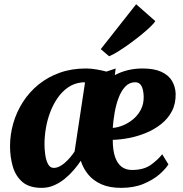

<svg xmlns="http://www.w3.org/2000/svg" viewBox="-20 -898 886 928"><path d="M539 -567 535 -535Q565 -551 598.8 -559Q632.5 -567 669 -567Q724.5 -567 759.2 -551.2Q794 -535.5 810.8 -507.8Q827.5 -480 829 -445.5Q830 -397 811 -360.8Q792 -324.5 759.2 -298.5Q726.5 -272.5 686 -255.8Q645.5 -239 603.8 -231Q562 -223 525 -222Q525 -172 536 -139.8Q547 -107.5 567.8 -92Q588.5 -76.5 617.5 -76.5Q675 -76.5 709.5 -101.5Q744 -126.5 764 -152.5L794 -103.5Q781 -82 750.8 -55.5Q720.5 -29 674 -9.5Q627.5 10 565.5 10Q509 10 469.8 -7.5Q430.5 -25 406.2 -54.8Q382 -84.5 370.5 -121Q356 -99 336.2 -76Q316.5 -53 292.5 -33.5Q268.5 -14 240.8 -2Q213 10 181.5 10Q121 10 88 -18.8Q55 -47.5 41.8 -93.5Q28.5 -139.5 28.5 -191Q28.5 -247.5 44.2 -302.2Q60 -357 90.8 -405Q121.5 -453 166 -489.2Q210.5 -525.5 268 -546.2Q325.5 -567 395.5 -567Q419 -567 445.5 -562.5Q472 -558 494.5 -552ZM340.5 -165.5 391 -499.5Q387 -500 382.8 -500.2Q378.5 -500.5 374 -499.5Q337.5 -495.5 308.8 -475.5Q280 -455.5 258.5 -424.5Q237 -393.5 222.8 -356Q208.5 -318.5 201.8 -278.5Q195 -238.5 195 -201Q195 -175 199 -148.2Q203 -121.5 212.8 -104Q222.5 -86.5 239.5 -86.5Q253 -86.5 266.5 -93Q280 -99.5 293 -110.8Q306 -122 318.2 -136.2Q330.5 -150.5 340.5 -165.5ZM633.5 -500.5Q605 -500.5 585.2 -479.2Q565.5 -458 553 -424.5Q540.5 -391 534 -352.8Q527.5 -314.5 525 -280Q547 -281 573.2 -291.5Q599.5 -302 623 -321.2Q646.5 -340.5 661 -368.5Q675.5 -396.5 674.5 -433Q673 -466.5 663.2 -483.5Q653.5 -500.5 633.5 -500.5ZM467 -660.5 638 -877.5 730.5 -796Q725 -786 706.2 -768Q687.5 -750 661 -728.5Q634.5 -707 605.8 -686.2Q577 -665.5 551 -649.2Q525 -633 507.5 -626Z"/></svg>

Font: Merriweather 20pt Black
Style: Italic
Weight: 900
Italic angle: -7.8°
Version: Version 2.101